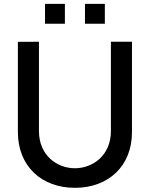

<svg xmlns="http://www.w3.org/2000/svg" viewBox="-20 -930 754 966"><path d="M507.5 -810.5V-910.5H407.5V-810.5ZM306.5 -810.5V-910.5H206.5V-810.5ZM357 15C526.5 15 644 -95.5 644 -265V-720H538V-270.5C538 -149 447.5 -83.5 357 -83.5C267.5 -83.5 176 -147.5 176 -270.5V-720L70 -719.5V-265C70 -95.5 187.5 15 357 15Z"/></svg>

Font: Manrope SemiBold
Style: Regular
Weight: 600
Designer: Mikhail Sharanda
Foundry: Mikhail Sharanda
Version: Version 4.505